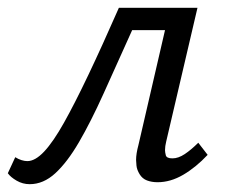

<svg xmlns="http://www.w3.org/2000/svg" viewBox="-38 -461 586 491"><path d="M365 5Q350 5 338 0.5Q326 -4 319 -15.5Q312 -27 311 -37.5Q310 -48 310 -52Q310 -68 316 -90L384 -384H300Q260 -295 227 -222Q194 -149 164 -97.5Q134 -46 103.5 -18Q73 10 38 10Q20 10 4.5 1Q-11 -8 -18 -18L1 -59Q9 -54 17 -51.5Q25 -49 32 -49Q52 -49 75 -73.5Q98 -98 125.5 -147Q153 -196 188 -269.5Q223 -343 266 -441H467L387 -99Q384 -87 384 -77Q384 -72 386 -64Q388 -56 403 -56Q418 -56 434.5 -67Q451 -78 469 -96L493 -65Q463 -33 430.5 -14Q398 5 365 5Z"/></svg>

Font: Isabella Sans
Style: Italic
Weight: 400
Italic angle: -12°
Designer: Christian Thalmann (Catharsis Fonts), Cristiano Sobral
Foundry: The Isabella Sans Project Authors
Version: Version 2.026; ttfautohint (v1.8.4.7-5d5b-dirty)